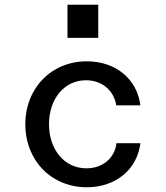

<svg xmlns="http://www.w3.org/2000/svg" viewBox="-20 -775 700 811"><path d="M347 16C468 16 559 -58 573 -170H472C464 -106 413 -64 345 -64C253 -64 187 -142 187 -250C187 -358 252 -436 343 -436C410 -436 461 -394 471 -330H573C559 -442 468 -516 347 -516C197 -516 87 -403 87 -250C87 -97 197 16 347 16ZM265 -615H395V-755H265Z"/></svg>

Font: Uncut Plan8
Style: Regular
Weight: 400
Designer: Kasper Nordkvist
Foundry: UNCUT.wtf
Version: Version 1.002;Glyphs 3.1.2 (3151)